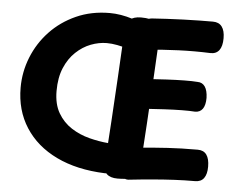

<svg xmlns="http://www.w3.org/2000/svg" viewBox="-54 -829 1126 913"><g transform="rotate(5 509.0 -372.0)"><path d="M543.3 -744Q558.3 -740 564.8 -722.7Q571.3 -705.3 571.3 -683.3Q571.3 -661.2 564.8 -641.2Q558.3 -621.1 547.3 -609.8Q536.3 -598.4 521.3 -603.4Q508.3 -608.4 482.3 -613.4Q456.3 -618.4 432.3 -618.4Q395 -618.4 356.4 -603.7Q317.9 -588.9 285.5 -558.2Q253.1 -527.6 233.5 -481.2Q213.9 -434.8 213.9 -371Q213.9 -308 238.5 -265.9Q263.1 -223.9 302.8 -198.3Q342.6 -172.8 389.2 -160.8Q435.8 -148.8 480.3 -145.1Q504.3 -144.1 516.8 -127.4Q529.2 -110.8 530.2 -76.3Q530.2 -38.9 516.4 -19.4Q502.7 0 476.3 -1Q342.3 -6 245 -53Q147.7 -100 95 -182Q42.3 -264 42.3 -372Q42.3 -447 70.2 -517Q98.1 -587 149.9 -642Q201.8 -697 274 -729.5Q346.2 -762 434.3 -762Q486.3 -762 543.3 -744ZM511 -687.7Q511 -721.3 529.9 -737.7Q548.9 -754 583.8 -754Q631.8 -754 655.9 -738.3Q680 -722.7 680 -690.8Q674 -575.8 667.9 -466.6Q661.8 -357.4 655.4 -252.3Q649.1 -147.1 641.1 -43.2Q640.1 -23 630.9 -8.8Q621.7 5.3 600.3 12.2Q578.9 19 538.4 19Q504.3 19 487.2 2.7Q470.1 -13.7 472.1 -46.3Q480.1 -148.7 486.4 -252.3Q492.8 -355.9 498.9 -464.3Q505 -572.7 511 -687.7ZM616.9 -603Q597.3 -602 579.9 -621.1Q562.4 -640.2 562.4 -679.4Q562.4 -704.2 574.8 -720.2Q587.2 -736.2 604.8 -744.5Q622.4 -752.8 636.9 -753.8Q667.6 -756 705.7 -758Q743.8 -760 784.2 -761.5Q824.7 -763 861.3 -763.5Q898 -764 926.3 -764Q954.7 -764 969 -744.9Q983.3 -725.8 983.3 -689.7Q983.3 -651.3 968.8 -632.2Q954.2 -613 926.3 -614Q851.4 -617 775.2 -614Q698.9 -611 616.9 -603ZM558.3 -315Q539.3 -313 525.7 -331.1Q512.1 -349.1 512.1 -384Q512.1 -417.6 525.7 -436.3Q539.3 -455 558.3 -457Q594.3 -462 638.9 -465Q683.6 -468 729.3 -470.5Q775.1 -473 814.7 -473.5Q854.3 -474 878.3 -472Q901 -472 913.7 -453.7Q926.3 -435.3 927.3 -400Q927.3 -365.4 914.8 -347.7Q902.3 -330 878.3 -330Q853.3 -332 814.7 -331.5Q776.1 -331 730.8 -328.5Q685.6 -326 640.4 -323Q595.3 -320 558.3 -315ZM589.7 20Q570.1 21 556.3 -0.1Q542.4 -21.2 542.4 -62Q542.4 -97.1 556.7 -114.1Q571 -131 600.4 -134Q653.4 -139 692.4 -142Q731.3 -145 763.6 -147Q795.8 -149 829.9 -150Q864.1 -151 907.3 -151Q935.6 -151 949.4 -131.6Q963.3 -112.2 963.3 -74.8Q963.3 -38.9 949.4 -19.9Q935.6 -1 907.3 -1Q857.3 -1 808.8 1.5Q760.2 4 706.9 8.5Q653.7 13 589.7 20Z"/></g></svg>

Font: Playpen Sans
Style: Regular
Weight: 400
Designer: Laura Meseguer, Veronika Burian, José Scaglione, Kostas Bartsokas, Vera Evstafieva, Tom Grace, Yorlmar Campos
Foundry: TypeTogether
Version: Version 2.000